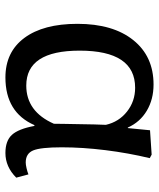

<svg xmlns="http://www.w3.org/2000/svg" viewBox="41 -614 587 709"><g transform="rotate(90 334.5 -259.5)"><path d="M266 14Q172 14 120 -56Q68 -126 68 -252Q68 -383 128 -458Q188 -533 292 -533Q347 -533 389 -508Q431 -483 451 -438H453L461 -520L551 -526L564 -519Q545 -440 534.5 -355.5Q524 -271 524 -194Q524 -116 535.5 -88.5Q547 -61 580 -61Q588 -61 601 -64Q614 -67 624 -71L636 -26Q596 14 545 14Q500 14 478 -10Q456 -34 445 -93H442Q395 14 266 14ZM296 -63Q392 -63 437 -165Q437 -180 437.5 -205Q438 -230 438.5 -259Q439 -288 439.5 -314Q440 -340 441 -357Q430 -405 392 -435Q354 -465 304 -465Q167 -465 167 -260Q167 -63 296 -63Z"/></g></svg>

Font: Literata 7pt
Style: Regular
Weight: 400
Designer: Latin by Veronika Burian and Jose Scaglione. Greek by Irene Vlachou. Cyrillic by Vera Evstafieva.
Foundry: TypeTogether
Version: Version 3.002